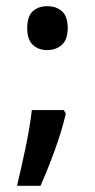

<svg xmlns="http://www.w3.org/2000/svg" viewBox="-20 -566 308 621"><path d="M68 -475Q68 -513 86 -529.5Q104 -546 133 -546Q162 -546 180.5 -529.5Q199 -513 199 -475Q199 -438 180 -421Q161 -404 133 -404Q104 -404 86 -421Q68 -438 68 -475ZM186 -210 193 -199Q180 -143 157.5 -81Q135 -19 111 35H35Q49 -23 63 -90Q77 -157 83 -210Z"/></svg>

Font: Noto Sans Telugu UI SemiCondensed Medium
Style: Regular
Weight: 500
Width: 4
Designer: Jelle Bosma - Monotype Design Team
Foundry: Monotype Imaging Inc.
Version: Version 2.005; ttfautohint (v1.8.4.7-5d5b)